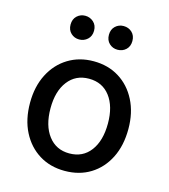

<svg xmlns="http://www.w3.org/2000/svg" viewBox="-111 -822 814 924"><g transform="rotate(15 296.0 -360.5)"><path d="M296 13Q224 13 169 -21Q114 -55 82.5 -116.5Q51 -178 51 -261Q51 -342 82.5 -403.5Q114 -465 169.5 -499Q225 -533 296 -533Q368 -533 423 -499Q478 -465 509.5 -403.5Q541 -342 541 -261Q541 -178 510 -116.5Q479 -55 424 -21Q369 13 296 13ZM296 -74Q363 -74 401 -124.5Q439 -175 439 -261Q439 -346 401 -396Q363 -446 296 -446Q230 -446 191.5 -396Q153 -346 153 -261Q153 -175 191.5 -124.5Q230 -74 296 -74ZM391 -616Q367 -616 350 -632Q333 -648 333 -675Q333 -702 350 -718Q367 -734 391 -734Q416 -734 433 -718Q450 -702 450 -675Q450 -648 433 -632Q416 -616 391 -616ZM200 -616Q176 -616 159 -632Q142 -648 142 -675Q142 -702 159 -718Q176 -734 200 -734Q224 -734 241.5 -718Q259 -702 259 -675Q259 -648 241.5 -632Q224 -616 200 -616Z"/></g></svg>

Font: Ubuntu Sans Medium
Style: Regular
Weight: 500
Designer: Dalton Maag Ltd
Foundry: Dalton Maag Ltd
Version: Version 1.006; ttfautohint (v1.8.4.7-5d5b)